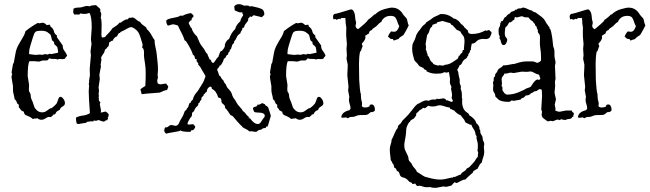

<svg xmlns="http://www.w3.org/2000/svg" viewBox="-20 -572 3151 931"><path d="M255.9 -391.6 284.2 -351.6V-349.6Q284.2 -335 292.5 -325.2Q300.8 -315.4 305.7 -301.8Q302.7 -297.9 299.8 -294.9Q296.9 -292 294.9 -287.1Q288.1 -285.2 285.2 -285.2L269.5 -286.1Q263.7 -286.1 259.8 -283.2Q254.9 -286.1 248 -286.1H236.3Q226.6 -286.1 219.7 -289.1Q215.8 -288.1 213.9 -283.2Q211.9 -278.3 200.2 -278.8Q188.5 -279.3 183.1 -277.8Q177.7 -276.4 174.8 -274.9Q171.9 -273.4 166 -273.4L146.5 -275.4H123Q114.3 -261.7 114.3 -203.1L121.1 -160.2L120.1 -139.6Q120.1 -128.9 122.1 -127Q128.9 -118.2 128.9 -107.9Q128.9 -97.7 134.3 -86.9Q139.6 -76.2 141.1 -69.8Q142.6 -63.5 146.5 -53.7Q150.4 -43.9 160.6 -35.6Q170.9 -27.3 184.1 -27.3Q197.3 -27.3 206.5 -34.7Q215.8 -42 221.2 -44.9Q226.6 -47.9 227.5 -47.4Q228.5 -46.9 231.9 -48.8Q235.4 -50.8 243.7 -58.6Q252 -66.4 253.9 -69.3Q255.9 -72.3 257.8 -77.6Q259.8 -83 263.2 -92.8Q266.6 -102.5 273.4 -102.5Q280.3 -102.5 287.6 -92.3Q294.9 -82 294.9 -71.8Q294.9 -61.5 283.7 -55.7Q272.5 -49.8 269.5 -39.1Q253.9 -32.2 251.5 -25.9Q249 -19.5 246.6 -18.1Q244.1 -16.6 243.2 -17.1Q242.2 -17.6 240.2 -17.6Q238.3 -17.6 238.3 -13.7Q232.4 -9.8 226.6 -3.9Q214.8 -7.8 203.1 0.5Q191.4 8.8 180.7 8.8Q169.9 8.8 161.1 1Q156.2 2.9 150.4 2.9Q144.5 2.9 138.7 4.9Q130.9 -2.9 121.1 -6.8Q111.3 -10.7 101.6 -15.6Q99.6 -21.5 97.2 -22Q94.7 -22.5 96.7 -29.3Q92.8 -31.2 89.4 -33.2Q85.9 -35.2 82 -37.1Q79.1 -43.9 71.3 -51.8V-64.5Q63.5 -67.4 61 -76.7Q58.6 -85.9 50.8 -90.8Q49.8 -102.5 46.4 -113.8Q43 -125 43 -136.7V-154.3L36.1 -195.3V-203.1L39.1 -211.9L36.1 -220.7L43 -261.7L46.9 -267.6Q51.8 -293 55.2 -313.5Q58.6 -334 68.8 -353Q79.1 -372.1 89.8 -389.2Q100.6 -406.2 103.5 -420.9Q132.8 -444.3 163.1 -460.9Q168 -459 170.9 -459L186.5 -461.9Q195.3 -461.9 207 -450.2L217.8 -452.1H221.7Q223.6 -449.2 224.1 -445.3Q224.6 -441.4 228.5 -440.4Q239.3 -431.6 241.7 -419.4Q244.1 -407.2 255.9 -400.4ZM228.5 -309.6 261.7 -316.4V-320.3Q261.7 -326.2 260.3 -332Q258.8 -337.9 257.8 -343.8Q252 -350.6 246.6 -354.5Q241.2 -358.4 242.2 -369.1Q233.4 -372.1 231 -381.8Q228.5 -391.6 226.6 -400.4Q224.6 -400.4 224.6 -404.3Q217.8 -409.2 214.8 -412.1Q204.1 -422.9 181.2 -422.9Q158.2 -422.9 151.9 -417.5Q145.5 -412.1 138.7 -388.2Q131.8 -364.3 126.5 -348.1Q121.1 -332 121.1 -315.4V-309.6L152.3 -305.7L174.8 -307.6L182.6 -305.7L198.2 -309.6L211.9 -307.6L219.7 -311.5Z M795.9 -150.4 790 -135.7Q778.3 -134.8 754.9 -123Q733.4 -121.1 711.4 -119.6Q689.5 -118.2 667 -115.2L661.1 -137.7Q662.1 -141.6 672.4 -147.5Q682.6 -153.3 684.6 -155.3Q686.5 -186.5 686.5 -214.4Q686.5 -242.2 683.6 -260.7Q680.7 -279.3 679.2 -289.6Q677.7 -299.8 678.2 -317.4Q678.7 -335 668.9 -342.8L671.9 -353.5Q671.9 -356.4 669.4 -363.8Q667 -371.1 662.1 -387.7Q657.2 -404.3 651.4 -414.1Q645.5 -423.8 634.3 -432.1Q623 -440.4 615.7 -440.4Q608.4 -440.4 594.2 -432.1Q580.1 -423.8 571.8 -420.4Q563.5 -417 563.5 -415.5Q563.5 -414.1 562 -412.6Q560.5 -411.1 559.1 -411.6Q557.6 -412.1 555.2 -409.7Q552.7 -407.2 550.8 -402.3Q548.8 -397.5 546.9 -395.5Q544.9 -393.6 543.5 -394Q542 -394.5 540 -392.6Q538.1 -390.6 534.7 -387.7Q531.2 -384.8 529.3 -381.8Q529.3 -375 526.4 -375Q523.4 -375 520.5 -373.5Q517.6 -372.1 515.1 -369.6Q512.7 -367.2 508.8 -365.2V-361.3Q508.8 -357.4 506.8 -348.6Q501 -344.7 498 -339.4Q495.1 -334 489.3 -332Q487.3 -319.3 481 -311Q474.6 -302.7 469.7 -292Q471.7 -289.1 471.7 -282.2L467.8 -256.8L469.7 -251L461.9 -210L463.9 -188.5L458 -148.4L460 -131.8L458 -113.3L460 -107.4L458 -99.6V-97.7Q460.9 -96.7 460 -96.2Q459 -95.7 459 -89.4Q459 -83 466.8 -75.2Q463.9 -69.3 463.9 -67.4L469.7 -37.1Q469.7 -30.3 467.8 -27.3Q469.7 -26.4 471.7 -26.4L491.2 -31.2Q499 -28.3 506.8 -18.6V-13.7Q506.8 -4.9 502 -2Q503.9 0 503.9 2Q503.9 3.9 502 5.9Q500 7.8 500 11.7L498 10.7Q493.2 10.7 489.7 14.2Q486.3 17.6 482.9 17.6Q479.5 17.6 469.2 14.2Q459 10.7 458 9.8Q450.2 13.7 443.8 13.7Q437.5 13.7 437.5 12.2Q437.5 10.7 435.5 11.7L433.6 15.6Q428.7 17.6 423.8 16.6Q418.9 15.6 415.5 16.6Q412.1 17.6 412.1 18.6Q412.1 19.5 411.1 18.6Q410.2 17.6 406.7 17.6Q403.3 17.6 399.4 21.5Q395.5 25.4 382.8 25.4L362.3 29.3Q355.5 29.3 352.5 27.3Q348.6 18.6 348.6 5.9V-2Q364.3 -9.8 382.3 -11.7Q400.4 -13.7 416 -23.4Q410.2 -102.5 410.2 -129.9L412.1 -159.2Q412.1 -161.1 411.1 -161.1Q410.2 -161.1 410.2 -163.1L412.1 -172.9V-182.6Q412.1 -183.6 416 -207L415 -238.3L420.9 -304.7L418.9 -322.3L423.8 -359.4L420.9 -381.8L424.8 -438.5Q424.8 -491.2 414.1 -508.8H411.1L398.4 -504.9H381.8L371.1 -506.8Q369.1 -506.8 368.7 -505.4Q368.2 -503.9 365.7 -502.4Q363.3 -501 358.4 -501.5Q353.5 -502 349.1 -502Q344.7 -502 341.8 -501Q335 -506.8 335 -514.6Q335 -522.5 336.9 -530.3Q345.7 -535.2 356.9 -535.2Q368.2 -535.2 376.5 -537.1Q384.8 -539.1 390.1 -541Q395.5 -543 402.8 -543Q410.2 -543 414.1 -541Q421.9 -546.9 446.3 -546.9Q450.2 -542 458.5 -535.6Q466.8 -529.3 466.8 -524.4L465.8 -516.6Q470.7 -510.7 470.7 -506.8V-501Q470.7 -490.2 467.8 -487.3Q472.7 -480.5 472.7 -447.3L471.7 -403.3Q471.7 -393.6 475.6 -389.6Q478.5 -391.6 482.4 -391.1Q486.3 -390.6 489.3 -392.6Q495.1 -400.4 507.8 -413.1Q520.5 -425.8 523.4 -433.6Q549.8 -450.2 554.2 -456.1Q558.6 -461.9 560.5 -462.9L564.5 -461.9Q566.4 -461.9 569.8 -465.3Q573.2 -468.8 576.2 -470.2Q579.1 -471.7 582.5 -473.6Q585.9 -475.6 589.4 -477.1Q592.8 -478.5 595.7 -478Q598.6 -477.5 600.6 -479.5Q602.5 -481.4 603.5 -483.4Q604.5 -485.4 606.4 -486.3L610.4 -485.4L621.1 -487.3Q629.9 -487.3 639.6 -478Q649.4 -468.8 659.2 -465.8Q664.1 -457 672.4 -451.2Q680.7 -445.3 688.5 -439.5Q690.4 -431.6 695.8 -426.8Q701.2 -421.9 706.5 -414.6Q711.9 -407.2 717.3 -397Q722.7 -386.7 729.5 -377.9Q729.5 -360.4 733.9 -342.8Q738.3 -325.2 740.2 -306.6Q742.2 -288.1 744.1 -269.5Q746.1 -251 746.1 -232.4L744.1 -207L746.1 -197.3L742.2 -181.6L744.1 -168.9Q750 -163.1 758.8 -163.1L786.1 -167Q788.1 -161.1 792 -158.2Q795.9 -155.3 795.9 -150.4Z M1263.7 -11.7Q1263.7 -26.4 1227.5 -26.4Q1218.8 -26.4 1212.9 -29.3Q1206.1 -41 1207 -46.9V-48.8Q1210.9 -53.7 1218.8 -54.7Q1226.6 -55.7 1228.5 -64.5H1231.4Q1239.3 -63.5 1251 -72.3L1264.6 -66.4L1266.6 -61.5Q1279.3 -55.7 1281.7 -47.4Q1284.2 -39.1 1287.1 -31.2L1291 -18.6Q1293 -12.7 1293 -8.8L1278.3 40Q1278.3 42 1276.4 41.5Q1274.4 41 1272.9 41.5Q1271.5 42 1270.5 42Q1269.5 43 1270 44.4Q1270.5 45.9 1268.6 47.4Q1266.6 48.8 1261.7 49.3Q1256.8 49.8 1252.9 50.8L1251 54.7Q1247.1 56.6 1243.2 57.1Q1239.3 57.6 1235.8 58.6Q1232.4 59.6 1229.5 62.5Q1226.6 65.4 1222.7 67.4Q1214.8 67.4 1206.5 65.4Q1198.2 63.5 1189.5 65.4Q1181.6 57.6 1172.4 53.7Q1163.1 49.8 1155.3 43.9L1153.3 40Q1150.4 39.1 1132.3 19Q1114.3 -1 1109.4 -7.8Q1105.5 -11.7 1097.7 -13.7Q1090.8 -23.4 1085 -32.7Q1079.1 -42 1070.3 -49.8L1071.3 -52.7Q1071.3 -60.5 1062.5 -66.9Q1053.7 -73.2 1053.7 -80.6Q1053.7 -87.9 1051.8 -92.3Q1049.8 -96.7 1044.9 -97.2Q1040 -97.7 1038.1 -99.6Q1028.3 -132.8 1007.8 -140.6Q1006.8 -142.6 1006.3 -147Q1005.9 -151.4 1001 -152.3Q984.4 -148.4 982.4 -127Q977.5 -125 975.1 -120.6Q972.7 -116.2 967.8 -114.3V-112.3Q967.8 -108.4 963.4 -105Q959 -101.6 957.5 -98.6Q956.1 -95.7 956.5 -92.3Q957 -88.9 955.6 -86.9Q954.1 -85 953.1 -85Q952.1 -85 950.7 -82.5Q949.2 -80.1 948.2 -76.2Q947.3 -72.3 942.4 -72.3Q942.4 -61.5 936.5 -57.1Q930.7 -52.7 926.3 -45.4Q921.9 -38.1 921.9 -35.6Q921.9 -33.2 911.1 -24.4V-19.5Q912.1 -16.6 909.2 -7.8Q902.3 -1 895.5 11.7Q888.7 24.4 889.2 28.3Q889.6 32.2 896.5 32.2L913.1 30.3H917Q918.9 33.2 922.9 36.6Q926.8 40 926.8 43Q926.8 45.9 921.9 53.2Q917 60.5 914.6 59.6Q912.1 58.6 910.2 58.6Q908.2 58.6 906.2 63Q904.3 67.4 901.4 67.4Q862.3 67.4 855.5 60.5Q851.6 64.5 822.3 68.8Q793 73.2 786.1 76.2Q776.4 69.3 776.4 61.5Q776.4 53.7 780.3 45.9H784.2Q792 45.9 797.9 40Q803.7 34.2 812.5 34.2L830.1 38.1H832Q843.8 36.1 848.1 24.4Q852.5 12.7 860.8 0.5Q869.1 -11.7 876 -33.2Q877.9 -35.2 880.4 -37.1Q882.8 -39.1 884.8 -41L886.7 -46.9L890.6 -49.8Q893.6 -54.7 895 -61Q896.5 -67.4 899.4 -72.3Q901.4 -73.2 902.8 -73.2Q904.3 -73.2 907.2 -81.1Q911.1 -85 915 -88.9Q918.9 -106.4 929.2 -118.7Q939.5 -130.9 944.3 -138.7Q948.2 -146.5 952.6 -152.3Q957 -158.2 960.9 -166Q967.8 -174.8 976.6 -202.1Q971.7 -212.9 964.8 -223.1Q958 -233.4 954.6 -240.7Q951.2 -248 948.2 -251Q939.5 -257.8 941.4 -261.7Q941.4 -266.6 938.5 -269Q935.5 -271.5 934.1 -273.4Q932.6 -275.4 933.6 -278.3Q935.5 -285.2 929.7 -285.2Q925.8 -285.2 924.8 -291.5Q923.8 -297.9 921.9 -301.8Q916 -305.7 915 -307.6Q910.2 -328.1 882.8 -371.1Q880.9 -373 878.9 -374Q877 -375 875 -377Q869.1 -396.5 859.9 -413.1Q850.6 -429.7 842.8 -448.2Q835.9 -450.2 830.1 -452.1Q824.2 -454.1 817.4 -454.1L796.9 -448.2H793.9Q786.1 -456.1 786.1 -472.7Q792 -479.5 810.5 -483.4L838.9 -489.3Q848.6 -491.2 853.5 -496.1H867.2Q876 -502.9 905.3 -508.8Q909.2 -504.9 913.1 -502.4Q917 -500 918.9 -494.1Q917 -488.3 912.6 -485.8Q908.2 -483.4 909.2 -474.6Q903.3 -473.6 900.9 -469.2Q898.4 -464.8 894.5 -460.9Q896.5 -455.1 899.4 -450.2L905.3 -438.5L909.2 -435.5Q912.1 -422.9 920.4 -411.6Q928.7 -400.4 934.6 -396.5Q939.5 -386.7 942.9 -377.4Q946.3 -368.2 950.7 -360.4Q955.1 -352.5 960 -346.7Q964.8 -340.8 969.2 -334.5Q973.6 -328.1 976.6 -321.3Q979.5 -314.5 986.3 -309.6Q987.3 -301.8 990.7 -296.9Q994.1 -292 995.1 -285.2Q1002.9 -283.2 1004.4 -275.9Q1005.9 -268.6 1013.7 -266.6Q1018.6 -268.6 1025.9 -280.8Q1033.2 -293 1040 -297.9Q1040 -300.8 1043.9 -311Q1047.9 -321.3 1049.8 -323.2Q1051.8 -325.2 1053.2 -324.2Q1054.7 -323.2 1062.5 -333Q1070.3 -342.8 1070.3 -350.1Q1070.3 -357.4 1072.3 -361.3Q1080.1 -378.9 1090.8 -382.8Q1101.6 -414.1 1120.1 -430.7Q1126 -453.1 1145.5 -468.8Q1146.5 -478.5 1150.4 -484.4Q1154.3 -490.2 1159.2 -498Q1158.2 -502.9 1156.2 -505.4Q1154.3 -507.8 1155.3 -512.7Q1152.3 -511.7 1146.5 -511.7Q1140.6 -511.7 1133.3 -515.1Q1126 -518.6 1118.2 -521.5L1116.2 -537.1V-542Q1125 -551.8 1137.7 -551.8Q1150.4 -551.8 1159.2 -545.9Q1166 -543.9 1172.9 -544.9Q1179.7 -545.9 1186.5 -543.9L1191.4 -540L1198.2 -542Q1203.1 -542 1207 -540.5Q1210.9 -539.1 1221.7 -537.1Q1232.4 -535.2 1247.1 -529.3Q1261.7 -523.4 1261.7 -502.9Q1261.7 -498 1257.3 -496.1Q1252.9 -494.1 1251 -488.3L1210.9 -498Q1206.1 -497.1 1204.1 -493.7Q1202.1 -490.2 1199.7 -490.2Q1197.3 -490.2 1193.4 -492.2Q1189.5 -490.2 1188.5 -486.8Q1187.5 -483.4 1182.6 -482.4Q1183.6 -481.4 1183.6 -476.1Q1183.6 -470.7 1174.3 -460.4Q1165 -450.2 1164.1 -440.4Q1161.1 -436.5 1159.7 -437.5Q1158.2 -438.5 1155.3 -435.5V-434.6Q1155.3 -426.8 1150.9 -422.4Q1146.5 -418 1145.5 -410.2Q1131.8 -402.3 1127 -389.6Q1122.1 -377 1115.2 -371.1Q1114.3 -369.1 1114.7 -368.2Q1115.2 -367.2 1115.2 -365.2Q1115.2 -363.3 1111.8 -360.8Q1108.4 -358.4 1106.4 -354.5Q1104.5 -350.6 1103 -344.2Q1101.6 -337.9 1099.6 -333Q1095.7 -331.1 1093.8 -331.1L1094.7 -328.1Q1094.7 -322.3 1090.3 -319.3Q1085.9 -316.4 1085.9 -307.6Q1078.1 -304.7 1075.7 -297.4Q1073.2 -290 1065.4 -287.1Q1065.4 -282.2 1060.1 -271.5Q1054.7 -260.7 1051.3 -256.8Q1047.9 -252.9 1044.9 -253.9Q1043.9 -247.1 1038.6 -242.7Q1033.2 -238.3 1033.2 -234.9Q1033.2 -231.4 1034.2 -230Q1035.2 -228.5 1036.1 -226.6L1043 -206.1Q1043.9 -204.1 1045.4 -204.1Q1046.9 -204.1 1048.3 -202.1Q1049.8 -200.2 1050.8 -197.8Q1051.8 -195.3 1053.7 -192.4Q1055.7 -189.5 1058.6 -186.5Q1061.5 -183.6 1063.5 -181.2Q1065.4 -178.7 1065.4 -175.8Q1065.4 -172.9 1074.2 -164.1Q1077.1 -159.2 1078.6 -154.3Q1080.1 -149.4 1084 -145Q1087.9 -140.6 1091.8 -136.7Q1095.7 -132.8 1099.1 -127.4Q1102.5 -122.1 1104.5 -115.2Q1106.4 -108.4 1109.9 -101.6Q1113.3 -94.7 1116.7 -91.3Q1120.1 -87.9 1126 -76.2Q1131.8 -64.5 1143.6 -52.7Q1155.3 -41 1157.2 -33.2Q1165 -30.3 1171.4 -20.5Q1177.7 -10.7 1184.6 -7.8Q1185.5 -5.9 1185.1 -4.9Q1184.6 -3.9 1186.5 -2L1189.5 -1V2.9H1193.4Q1211.9 29.3 1230.5 29.3Q1239.3 29.3 1245.6 19Q1252 8.8 1255.9 3.4Q1259.8 -2 1261.7 -3.4Q1263.7 -4.9 1263.7 -11.7Z M1508.8 -391.6 1537.1 -351.6V-349.6Q1537.1 -335 1545.4 -325.2Q1553.7 -315.4 1558.6 -301.8Q1555.7 -297.9 1552.7 -294.9Q1549.8 -292 1547.9 -287.1Q1541 -285.2 1538.1 -285.2L1522.5 -286.1Q1516.6 -286.1 1512.7 -283.2Q1507.8 -286.1 1501 -286.1H1489.3Q1479.5 -286.1 1472.7 -289.1Q1468.8 -288.1 1466.8 -283.2Q1464.8 -278.3 1453.1 -278.8Q1441.4 -279.3 1436 -277.8Q1430.7 -276.4 1427.7 -274.9Q1424.8 -273.4 1418.9 -273.4L1399.4 -275.4H1376Q1367.2 -261.7 1367.2 -203.1L1374 -160.2L1373 -139.6Q1373 -128.9 1375 -127Q1381.8 -118.2 1381.8 -107.9Q1381.8 -97.7 1387.2 -86.9Q1392.6 -76.2 1394 -69.8Q1395.5 -63.5 1399.4 -53.7Q1403.3 -43.9 1413.6 -35.6Q1423.8 -27.3 1437 -27.3Q1450.2 -27.3 1459.5 -34.7Q1468.8 -42 1474.1 -44.9Q1479.5 -47.9 1480.5 -47.4Q1481.4 -46.9 1484.9 -48.8Q1488.3 -50.8 1496.6 -58.6Q1504.9 -66.4 1506.8 -69.3Q1508.8 -72.3 1510.7 -77.6Q1512.7 -83 1516.1 -92.8Q1519.5 -102.5 1526.4 -102.5Q1533.2 -102.5 1540.5 -92.3Q1547.9 -82 1547.9 -71.8Q1547.9 -61.5 1536.6 -55.7Q1525.4 -49.8 1522.5 -39.1Q1506.8 -32.2 1504.4 -25.9Q1502 -19.5 1499.5 -18.1Q1497.1 -16.6 1496.1 -17.1Q1495.1 -17.6 1493.2 -17.6Q1491.2 -17.6 1491.2 -13.7Q1485.4 -9.8 1479.5 -3.9Q1467.8 -7.8 1456.1 0.5Q1444.3 8.8 1433.6 8.8Q1422.9 8.8 1414.1 1Q1409.2 2.9 1403.3 2.9Q1397.5 2.9 1391.6 4.9Q1383.8 -2.9 1374 -6.8Q1364.3 -10.7 1354.5 -15.6Q1352.5 -21.5 1350.1 -22Q1347.7 -22.5 1349.6 -29.3Q1345.7 -31.2 1342.3 -33.2Q1338.9 -35.2 1335 -37.1Q1332 -43.9 1324.2 -51.8V-64.5Q1316.4 -67.4 1314 -76.7Q1311.5 -85.9 1303.7 -90.8Q1302.7 -102.5 1299.3 -113.8Q1295.9 -125 1295.9 -136.7V-154.3L1289.1 -195.3V-203.1L1292 -211.9L1289.1 -220.7L1295.9 -261.7L1299.8 -267.6Q1304.7 -293 1308.1 -313.5Q1311.5 -334 1321.8 -353Q1332 -372.1 1342.8 -389.2Q1353.5 -406.2 1356.4 -420.9Q1385.7 -444.3 1416 -460.9Q1420.9 -459 1423.8 -459L1439.5 -461.9Q1448.2 -461.9 1460 -450.2L1470.7 -452.1H1474.6Q1476.6 -449.2 1477.1 -445.3Q1477.5 -441.4 1481.4 -440.4Q1492.2 -431.6 1494.6 -419.4Q1497.1 -407.2 1508.8 -400.4ZM1481.4 -309.6 1514.6 -316.4V-320.3Q1514.6 -326.2 1513.2 -332Q1511.7 -337.9 1510.7 -343.8Q1504.9 -350.6 1499.5 -354.5Q1494.1 -358.4 1495.1 -369.1Q1486.3 -372.1 1483.9 -381.8Q1481.4 -391.6 1479.5 -400.4Q1477.5 -400.4 1477.5 -404.3Q1470.7 -409.2 1467.8 -412.1Q1457 -422.9 1434.1 -422.9Q1411.1 -422.9 1404.8 -417.5Q1398.4 -412.1 1391.6 -388.2Q1384.8 -364.3 1379.4 -348.1Q1374 -332 1374 -315.4V-309.6L1405.3 -305.7L1427.7 -307.6L1435.5 -305.7L1451.2 -309.6L1464.8 -307.6L1472.7 -311.5Z M1707 -461.9 1704.1 -447.3Q1704.1 -436.5 1715.8 -430.7Q1718.8 -431.6 1725.6 -438Q1732.4 -444.3 1747.1 -456.5Q1761.7 -468.8 1763.7 -475.6Q1771.5 -480.5 1782.2 -489.7Q1793 -499 1794.9 -502H1798.8Q1817.4 -520.5 1844.2 -527.8Q1871.1 -535.2 1879.9 -535.2Q1908.2 -535.2 1926.8 -513.7Q1930.7 -507.8 1935.1 -501.5Q1939.5 -495.1 1947.3 -487.3Q1953.1 -483.4 1955.6 -469.2Q1958 -455.1 1961.9 -449.2Q1960 -445.3 1956.5 -438Q1953.1 -430.7 1948.7 -423.3Q1944.3 -416 1940.9 -409.7Q1937.5 -403.3 1935.1 -401.4Q1932.6 -399.4 1923.8 -394Q1915 -388.7 1912.1 -382.8Q1911.1 -381.8 1902.8 -379.9Q1894.5 -377.9 1892.6 -376H1890.6Q1887.7 -375 1887.2 -377.9Q1886.7 -380.9 1884.8 -382.8H1880.9Q1873 -382.8 1870.1 -386.7L1861.3 -394.5Q1867.2 -410.2 1877 -419.9Q1884.8 -418 1891.6 -418Q1907.2 -418 1916 -445.3Q1910.2 -455.1 1907.7 -463.9Q1905.3 -472.7 1899.4 -483.9Q1893.6 -495.1 1874.5 -495.1Q1855.5 -495.1 1843.8 -485.8Q1832 -476.6 1829.1 -465.8Q1820.3 -461.9 1813.5 -453.6Q1806.6 -445.3 1795.9 -438.5Q1785.2 -431.6 1785.2 -430.2Q1785.2 -428.7 1784.7 -427.7Q1784.2 -426.8 1781.7 -425.8Q1779.3 -424.8 1773.4 -421.9Q1771.5 -418.9 1770.5 -415.5Q1769.5 -412.1 1767.6 -408.2Q1762.7 -407.2 1759.3 -403.8Q1755.9 -400.4 1751 -399.4L1752 -390.6Q1752 -377.9 1734.4 -360.4L1738.3 -347.7V-346.7Q1734.4 -340.8 1732.9 -333Q1731.4 -325.2 1725.6 -320.3Q1720.7 -295.9 1720.7 -263.7L1721.7 -186.5Q1721.7 -181.6 1722.7 -171.4Q1723.6 -161.1 1725.1 -141.6Q1726.6 -122.1 1730.5 -115.2L1729.5 -111.3Q1730.5 -109.4 1730.5 -100.1Q1730.5 -90.8 1733.9 -80.6Q1737.3 -70.3 1734.4 -58.6Q1737.3 -50.8 1750 -50.8Q1762.7 -50.8 1767.6 -54.7H1768.6Q1772.5 -54.7 1772 -57.6Q1771.5 -60.5 1773.4 -63.5Q1777.3 -65.4 1783.7 -65.4Q1790 -65.4 1793.9 -57.6Q1797.9 -49.8 1797.9 -43.5Q1797.9 -37.1 1796.9 -34.2Q1788.1 -27.3 1777.3 -28.3Q1774.4 -26.4 1771 -22.9Q1767.6 -19.5 1761.7 -16.6Q1755.9 -13.7 1738.3 -14.2Q1720.7 -14.6 1713.4 -12.2Q1706.1 -9.8 1704.6 -8.8Q1703.1 -7.8 1697.8 -6.3Q1692.4 -4.9 1683.6 -4.9Q1674.8 -4.9 1668 1H1666Q1663.1 1 1662.1 -0.5Q1661.1 -2 1659.2 -2.9Q1649.4 -1 1643.6 -1Q1637.7 -1 1634.8 -2.9Q1636.7 -29.3 1675.8 -38.1Q1675.8 -43 1679.7 -43.9V-45.9Q1679.7 -56.6 1675.8 -67.4Q1671.9 -78.1 1671.9 -89.8L1673.8 -102.5L1668 -133.8L1669.9 -151.4L1664.1 -208L1666 -248Q1666 -253.9 1666 -259.8L1660.2 -287.1L1662.1 -303.7L1660.2 -335L1662.1 -358.4L1659.2 -392.6Q1658.2 -404.3 1658.7 -416Q1659.2 -427.7 1659.2 -439.5L1656.2 -458Q1656.2 -469.7 1654.3 -485.4Q1648.4 -483.4 1641.1 -484.9Q1633.8 -486.3 1629.9 -478.5Q1626 -481.4 1625 -481.4L1610.4 -475.6Q1609.4 -480.5 1605 -479.5Q1600.6 -478.5 1597.7 -478.5H1596.7Q1594.7 -487.3 1594.7 -490.2Q1594.7 -505.9 1610.4 -505.9L1622.1 -508.8Q1653.3 -517.6 1667.5 -522.5Q1681.6 -527.3 1685.5 -526.4Q1689.5 -525.4 1693.4 -519.5Q1697.3 -513.7 1699.2 -506.8Q1701.2 -500 1701.7 -492.7Q1702.1 -485.4 1703.1 -478.5Z M2338.9 -422.9 2352.5 -426.8Q2354.5 -421.9 2359.4 -419.4Q2364.3 -417 2363.3 -411.6Q2362.3 -406.2 2359.9 -401.4Q2357.4 -396.5 2354.5 -389.6Q2343.8 -380.9 2331.5 -382.8Q2319.3 -384.8 2307.6 -381.3Q2295.9 -377.9 2288.1 -369.1Q2280.3 -360.4 2267.6 -360.4Q2266.6 -351.6 2264.6 -345.2Q2262.7 -338.9 2263.7 -331.1Q2258.8 -328.1 2258.8 -324.2Q2258.8 -318.4 2254.4 -314Q2250 -309.6 2250.5 -305.7Q2251 -301.8 2249 -299.8L2245.1 -297.9V-293.9Q2242.2 -289.1 2237.3 -286.6Q2232.4 -284.2 2227.5 -278.8Q2222.7 -273.4 2219.7 -265.6Q2216.8 -257.8 2209 -255.9Q2202.1 -239.3 2197.3 -235.4Q2199.2 -226.6 2201.2 -224.1Q2203.1 -221.7 2203.1 -211.9L2209 -186.5V-173.8Q2209 -167 2210.9 -163.6Q2212.9 -160.2 2214.8 -154.3L2213.9 -141.6L2217.8 -128.9Q2219.7 -121.1 2219.7 -111.3V-94.7Q2221.7 -94.7 2221.7 -92.8L2220.7 -81.1Q2220.7 -40 2246.1 -25.4Q2252.9 -21.5 2256.8 -11.7Q2265.6 -7.8 2276.4 2.9Q2287.1 13.7 2289.1 24.4Q2307.6 40 2304.7 54.7Q2309.6 57.6 2308.6 63.5Q2308.6 74.2 2314.5 82Q2320.3 89.8 2320.3 96.7Q2320.3 103.5 2322.3 108.9Q2324.2 114.3 2326.2 117.7Q2328.1 121.1 2328.1 126V127L2326.2 140.6L2328.1 164.1Q2328.1 177.7 2323.2 190.4Q2318.4 203.1 2316.4 215.8Q2307.6 221.7 2303.7 230.5L2294.9 247.1Q2290 248 2285.6 251.5Q2281.2 254.9 2276.4 256.8Q2274.4 258.8 2273.9 262.2Q2273.4 265.6 2262.7 273.9Q2252 282.2 2236.3 298.8H2234.4Q2225.6 298.8 2211.9 306.6L2197.3 314.5Q2196.3 315.4 2193.8 315.4Q2191.4 315.4 2185.5 311.5Q2179.7 314.5 2176.3 319.3Q2172.9 324.2 2168 328.1L2143.6 334L2129.9 332L2093.8 338.9Q2071.3 338.9 2067.4 335L2049.8 335.9Q2037.1 335.9 2027.3 331.5Q2017.6 327.1 2002.9 330.1Q1997.1 326.2 1994.1 318.4H1991.2L1982.4 320.3H1979.5Q1978.5 314.5 1974.1 313Q1969.7 311.5 1964.8 309.6Q1951.2 292 1936.5 289.1Q1921.9 286.1 1918.9 275.4Q1914.1 258.8 1909.2 258.8Q1904.3 258.8 1902.3 251Q1900.4 243.2 1891.6 241.2V240.2Q1891.6 236.3 1890.1 234.4Q1888.7 232.4 1889.6 227.5Q1883.8 222.7 1881.8 216.3Q1879.9 210 1875 205.1Q1874 192.4 1872.1 179.7Q1870.1 167 1870.1 153.3Q1870.1 139.6 1874.5 127.9Q1878.9 116.2 1878.9 105.5Q1884.8 95.7 1893.1 75.2Q1901.4 54.7 1907.2 50.8Q1909.2 47.9 1909.2 44.4Q1909.2 41 1911.1 37.6Q1913.1 34.2 1916.5 31.7Q1919.9 29.3 1922.9 26.4L1931.6 12.7L1952.1 -7.8Q1961.9 -17.6 1970.7 -29.3L1986.3 -48.8Q1992.2 -57.6 2002.9 -66.4Q2005.9 -67.4 2010.7 -70.3Q2030.3 -82 2042 -85H2049.8Q2054.7 -85 2056.6 -83Q2071.3 -89.8 2079.6 -89.8Q2087.9 -89.8 2089.8 -88.9Q2090.8 -90.8 2094.7 -90.3Q2098.6 -89.8 2096.7 -94.7Q2100.6 -91.8 2106.4 -91.8L2127.9 -94.7H2133.8Q2136.7 -92.8 2139.6 -91.3Q2142.6 -89.8 2143.6 -85Q2144.5 -85.9 2148.4 -85.9L2168 -78.1Q2175.8 -78.1 2175.8 -84L2169.9 -96.7L2171.9 -109.4Q2171.9 -117.2 2169.9 -127L2167 -140.6L2168.9 -149.4Q2168.9 -153.3 2166.5 -156.7Q2164.1 -160.2 2162.6 -165.5Q2161.1 -170.9 2161.6 -177.2Q2162.1 -183.6 2162.1 -191.4L2157.2 -220.7L2155.3 -222.7L2146.5 -219.7L2136.7 -221.7Q2131.8 -221.7 2126 -218.3Q2120.1 -214.8 2094.7 -214.8Q2069.3 -214.8 2047.9 -226.6V-231.4Q2043.9 -233.4 2038.6 -235.4Q2033.2 -237.3 2034.2 -243.2Q2032.2 -242.2 2029.8 -243.7Q2027.3 -245.1 2022.5 -247.1Q2017.6 -249 2015.1 -250.5Q2012.7 -252 2011.2 -253.9Q2009.8 -255.9 2008.3 -258.3Q2006.8 -260.7 2003.4 -264.6Q2000 -268.6 1996.1 -272Q1992.2 -275.4 1990.2 -278.8Q1988.3 -282.2 1986.8 -288.6Q1985.4 -294.9 1981.9 -307.6Q1978.5 -320.3 1978.5 -337.9Q1978.5 -355.5 1983.4 -364.3Q1988.3 -373 1991.2 -379.9Q1994.1 -386.7 1996.1 -393.6Q1998 -407.2 2016.6 -428.7L2026.4 -442.4Q2031.2 -448.2 2038.1 -453.1Q2044.9 -458 2047.9 -464.8Q2051.8 -465.8 2054.2 -468.3Q2056.6 -470.7 2061.5 -473.1Q2066.4 -475.6 2070.8 -479.5Q2075.2 -483.4 2081.5 -487.3Q2087.9 -491.2 2097.7 -495.1Q2107.4 -499 2115.2 -503.9H2125Q2149.4 -503.9 2171.9 -488.3Q2173.8 -487.3 2174.8 -486.3Q2177.7 -481.4 2184.6 -481.4Q2188.5 -481.4 2197.3 -474.6Q2205.1 -470.7 2209.5 -463.9Q2213.9 -457 2219.7 -452.1H2223.6V-448.2Q2225.6 -446.3 2228.5 -445.3Q2231.4 -444.3 2229.5 -440.4Q2235.4 -438.5 2238.3 -433.6Q2241.2 -428.7 2247.1 -426.8Q2249 -421.9 2250 -417Q2251 -412.1 2254.9 -410.2H2255.9Q2256.8 -410.2 2258.8 -408.2L2268.6 -407.2Q2303.7 -407.2 2334 -424.8Q2335.9 -422.9 2338.9 -422.9ZM2296.9 183.6 2298.8 168 2294.9 157.2Q2296.9 154.3 2296.9 144.5V129.9Q2296.9 119.1 2293 108.9Q2289.1 98.6 2291 87.9Q2286.1 83 2286.1 79.6Q2286.1 76.2 2283.7 67.9Q2281.2 59.6 2274.9 51.3Q2268.6 43 2265.6 32.2L2262.7 33.2Q2258.8 33.2 2251 28.3Q2238.3 23.4 2236.3 20.5Q2234.4 17.6 2233.4 14.2Q2232.4 10.7 2228.5 5.4Q2224.6 0 2221.2 -3.4Q2217.8 -6.8 2215.8 -11.7Q2193.4 -21.5 2181.6 -37.1Q2176.8 -37.1 2174.8 -39.1Q2172.9 -41 2168 -43H2167Q2162.1 -43 2162.1 -47.4Q2162.1 -51.8 2157.2 -50.8Q2145.5 -52.7 2133.3 -57.1Q2121.1 -61.5 2112.8 -61.5Q2104.5 -61.5 2097.7 -58.6Q2090.8 -55.7 2077.1 -55.7Q2063.5 -55.7 2056.6 -59.6Q2049.8 -52.7 2040 -46.9Q2036.1 -48.8 2033.2 -48.8H2030.3Q2028.3 -43.9 2021 -41Q2013.7 -38.1 2009.3 -31.7Q2004.9 -25.4 2000 -24.4Q1998 -19.5 1998 -15.6Q1998 -11.7 1996.1 -7.8Q1992.2 -7.8 1992.2 -5.4Q1992.2 -2.9 1988.8 0.5Q1985.4 3.9 1979.5 6.8Q1973.6 9.8 1968.8 14.6V18.6L1964.8 19.5Q1950.2 41 1949.7 57.1Q1949.2 73.2 1946.8 89.4Q1944.3 105.5 1942.4 113.8Q1940.4 122.1 1940.4 135.3Q1940.4 148.4 1947.3 162.1Q1960.9 187.5 1960.9 196.3Q1960.9 205.1 1966.3 210.4Q1971.7 215.8 1974.6 219.7L1982.4 234.4Q1987.3 241.2 1993.2 247.1Q1999 252.9 2001 260.7Q2009.8 265.6 2021 273.4Q2032.2 281.2 2041 285.2Q2050.8 288.1 2072.8 293.5Q2094.7 298.8 2114.3 298.8Q2133.8 298.8 2169.9 289.1H2175.8L2179.7 285.2L2185.5 286.1Q2211.9 273.4 2214.8 274.4Q2214.8 268.6 2227.5 260.7Q2240.2 252.9 2243.2 245.1Q2246.1 243.2 2250 241.7Q2253.9 240.2 2256.8 237.3L2278.3 213.9Q2283.2 208 2287.1 200.7Q2291 193.4 2296.9 188.5ZM2229.5 -335 2232.4 -369.1Q2232.4 -389.6 2227.1 -397Q2221.7 -404.3 2218.8 -407.7Q2215.8 -411.1 2212.9 -418.9Q2208 -420.9 2204.1 -423.3Q2200.2 -425.8 2195.3 -426.8L2175.8 -448.2Q2171.9 -451.2 2169.9 -451.2Q2168 -451.2 2163.1 -460Q2152.3 -461.9 2142.6 -465.3Q2132.8 -468.8 2122.1 -470.7Q2119.1 -467.8 2113.8 -467.3Q2108.4 -466.8 2102.5 -464.8H2101.6Q2098.6 -465.8 2099.6 -461.9Q2100.6 -458 2094.7 -458L2078.1 -452.1Q2076.2 -450.2 2076.2 -447.8Q2076.2 -445.3 2074.7 -442.9Q2073.2 -440.4 2070.3 -439.5Q2068.4 -439.5 2063.5 -427.7Q2060.5 -414.1 2056.6 -409.7Q2052.7 -405.3 2050.8 -400.4L2043.9 -359.4Q2043.9 -353.5 2045.9 -345.7L2044.9 -333Q2044.9 -326.2 2046.9 -327.1Q2048.8 -328.1 2048.8 -322.3Q2048.8 -316.4 2051.8 -312.5Q2054.7 -308.6 2052.7 -303.7Q2060.5 -296.9 2064 -285.6Q2067.4 -274.4 2078.1 -267.6Q2080.1 -265.6 2080.1 -264.2Q2080.1 -262.7 2082 -261.2Q2084 -259.8 2093.3 -256.8Q2102.5 -253.9 2105 -253.9Q2107.4 -253.9 2107.4 -254.9Q2107.4 -255.9 2109.4 -255.9L2127 -253.9Q2129.9 -253.9 2132.3 -255.4Q2134.8 -256.8 2137.7 -257.8L2151.4 -259.8Q2165 -263.7 2175.8 -271.5Q2186.5 -279.3 2199.2 -287.1Q2203.1 -293.9 2205.1 -301.8H2206.1Q2210 -301.8 2210 -304.7Q2210.9 -308.6 2217.3 -313.5Q2223.6 -318.4 2222.7 -323.2Q2221.7 -328.1 2227.1 -329.6Q2232.4 -331.1 2229.5 -335Z M2436.5 -255.9 2467.8 -261.7Q2475.6 -261.7 2478 -263.2Q2480.5 -264.6 2499 -269.5Q2517.6 -274.4 2534.2 -274.4H2557.6Q2569.3 -274.4 2575.2 -271Q2581.1 -267.6 2585.9 -267.6Q2590.8 -267.6 2602.5 -276.4Q2603.5 -280.3 2603.5 -284.2V-293Q2603.5 -317.4 2600.1 -336.4Q2596.7 -355.5 2598.1 -377.9Q2599.6 -400.4 2595.2 -405.8Q2590.8 -411.1 2588.9 -414.6Q2586.9 -418 2587.9 -421.9Q2588.9 -425.8 2585.4 -431.2Q2582 -436.5 2582.5 -439Q2583 -441.4 2581.5 -443.4Q2580.1 -445.3 2578.6 -445.8Q2577.1 -446.3 2575.7 -448.2Q2574.2 -450.2 2574.7 -451.2Q2575.2 -452.1 2573.7 -455.1Q2572.3 -458 2568.8 -460.4Q2565.4 -462.9 2564.5 -467.8Q2551.8 -473.6 2543 -487.3Q2538.1 -488.3 2532.7 -487.8Q2527.3 -487.3 2522.9 -488.8Q2518.6 -490.2 2515.6 -491.7Q2512.7 -493.2 2508.8 -493.2L2486.3 -487.3Q2485.4 -487.3 2479.5 -489.3Q2474.6 -488.3 2474.6 -482.9Q2474.6 -477.5 2472.7 -474.6Q2463.9 -474.6 2463.9 -467.8Q2459 -467.8 2457 -464.8Q2455.1 -461.9 2449.2 -463.9Q2445.3 -457 2441.4 -450.2Q2437.5 -443.4 2430.7 -439.5Q2427.7 -423.8 2427.7 -410.2Q2427.7 -396.5 2433.6 -390.6Q2439.5 -384.8 2439.5 -378.4Q2439.5 -372.1 2434.6 -362.8Q2429.7 -353.5 2422.9 -353.5Q2416 -353.5 2413.6 -357.4Q2411.1 -361.3 2409.7 -366.2Q2408.2 -371.1 2407.2 -376.5Q2406.2 -381.8 2400.4 -387.7Q2403.3 -387.7 2403.3 -392.6Q2403.3 -397.5 2400.4 -401.4Q2397.5 -405.3 2397.5 -422.9Q2397.5 -440.4 2405.3 -445.3Q2404.3 -445.3 2404.3 -447.3L2406.2 -456.1Q2405.3 -456.1 2405.3 -458L2409.2 -463.9L2408.2 -465.8Q2409.2 -469.7 2412.6 -469.2Q2416 -468.8 2418 -471.2Q2419.9 -473.6 2426.8 -487.3Q2433.6 -489.3 2436 -493.7Q2438.5 -498 2443.4 -502Q2451.2 -504.9 2454.1 -509.3Q2457 -513.7 2461.4 -515.6Q2465.8 -517.6 2471.2 -518.6Q2476.6 -519.5 2478.5 -525.4L2481.4 -524.4Q2486.3 -524.4 2488.3 -527.8Q2490.2 -531.2 2499.5 -531.2Q2508.8 -531.2 2509.8 -533.2Q2510.7 -535.2 2517.6 -535.2Q2524.4 -535.2 2538.6 -528.3Q2552.7 -521.5 2555.7 -521.5H2558.6Q2565.4 -513.7 2577.1 -511.7Q2590.8 -501 2604 -491.7Q2617.2 -482.4 2625 -467.8Q2627 -465.8 2626.5 -464.8Q2626 -463.9 2628.9 -460.4Q2631.8 -457 2634.8 -452.1Q2637.7 -447.3 2640.6 -443.8Q2643.6 -440.4 2644 -440.9Q2644.5 -441.4 2644.5 -433.6L2645.5 -432.6L2648.4 -430.7Q2654.3 -416 2658.2 -385.7Q2662.1 -355.5 2662.1 -351.1Q2662.1 -346.7 2663.6 -344.2Q2665 -341.8 2667 -334.5Q2668.9 -327.1 2668.5 -314Q2668 -300.8 2669.4 -292.5Q2670.9 -284.2 2672.4 -278.8Q2673.8 -273.4 2673.8 -267.6L2670.9 -252.9L2673.8 -189.5L2670.9 -175.8L2671.9 -154.3L2668.9 -122.1L2675.8 -90.8L2669.9 -64.5L2673.8 -43.9Q2673.8 -40 2670.9 -38.1Q2680.7 -30.3 2694.3 -30.3L2724.6 -36.1H2752Q2753.9 -34.2 2753.9 -32.2Q2753.9 -30.3 2756.3 -28.3Q2758.8 -26.4 2760.7 -25.4Q2762.7 -24.4 2762.7 -20.5Q2762.7 -16.6 2760.7 -14.2Q2758.8 -11.7 2760.7 -6.8Q2754.9 -5.9 2753.4 -2.4Q2752 1 2748.5 2.9Q2745.1 4.9 2738.3 4.9Q2731.4 4.9 2721.7 9.8Q2717.8 8.8 2711.9 8.8L2700.2 5.9Q2698.2 5.9 2697.8 8.3Q2697.3 10.7 2694.3 10.7L2686.5 7.8Q2678.7 7.8 2671.4 11.7Q2664.1 15.6 2660.2 15.6Q2656.2 15.6 2650.4 13.7L2637.7 16.6Q2634.8 16.6 2629.9 12.7Q2625 8.8 2615.7 2Q2606.4 -4.9 2606.4 -16.6L2608.4 -30.3L2604.5 -41L2608.4 -105.5L2607.4 -132.8Q2607.4 -139.6 2596.7 -139.6Q2593.8 -139.6 2590.3 -136.7Q2586.9 -133.8 2583.5 -131.8Q2580.1 -129.9 2576.7 -129.9Q2573.2 -129.9 2569.3 -127.9Q2565.4 -126 2563 -123.5Q2560.5 -121.1 2554.7 -120.1Q2546.9 -109.4 2534.2 -109.4H2531.2Q2528.3 -108.4 2526.4 -105.5Q2524.4 -102.5 2521 -100.1Q2517.6 -97.7 2512.2 -96.2Q2506.8 -94.7 2503.9 -88.9L2470.7 -83Q2465.8 -83 2461.9 -85.9Q2454.1 -78.1 2446.3 -78.1Q2407.2 -78.1 2394.5 -91.8Q2389.6 -97.7 2382.8 -102.5L2379.9 -116.2Q2377.9 -121.1 2375.5 -124Q2373 -127 2371.6 -132.8Q2370.1 -138.7 2371.1 -146Q2372.1 -153.3 2372.1 -160.2L2370.1 -170.9L2374 -181.6V-191.4Q2374 -195.3 2376 -197.3Q2377.9 -199.2 2379.9 -202.1Q2381.8 -205.1 2380.9 -208.5Q2379.9 -211.9 2385.7 -217.8Q2391.6 -223.6 2391.6 -226.1Q2391.6 -228.5 2395 -233.9Q2398.4 -239.3 2406.7 -243.2Q2415 -247.1 2419.9 -254.9Q2428.7 -255.9 2436.5 -255.9ZM2585.9 -186.5 2593.8 -184.6Q2595.7 -184.6 2597.2 -187Q2598.6 -189.5 2600.6 -189.5L2593.8 -210Q2582 -211.9 2570.8 -218.8Q2559.6 -225.6 2552.7 -225.6L2535.2 -223.6L2509.8 -224.6L2470.7 -217.8L2458 -219.7Q2450.2 -219.7 2442.4 -216.8Q2434.6 -213.9 2426.8 -215.8Q2424.8 -210 2418 -202.1Q2411.1 -194.3 2412.6 -183.6Q2414.1 -172.9 2414.1 -166L2412.1 -157.2Q2412.1 -155.3 2413.6 -153.3Q2415 -151.4 2416 -148.9Q2417 -146.5 2416.5 -143.6Q2416 -140.6 2416 -136.7Q2416 -132.8 2420.4 -127.9Q2424.8 -123 2426.8 -118.2L2427.7 -119.1Q2429.7 -119.1 2431.2 -116.2Q2432.6 -113.3 2440.4 -113.3Q2473.6 -113.3 2508.8 -130.9L2521.5 -136.7Q2531.2 -143.6 2542.5 -146.5Q2553.7 -149.4 2557.6 -157.2Q2573.2 -183.6 2585 -186.5Z M2854.5 -461.9 2851.6 -447.3Q2851.6 -436.5 2863.3 -430.7Q2866.2 -431.6 2873 -438Q2879.9 -444.3 2894.5 -456.5Q2909.2 -468.8 2911.1 -475.6Q2918.9 -480.5 2929.7 -489.7Q2940.4 -499 2942.4 -502H2946.3Q2964.8 -520.5 2991.7 -527.8Q3018.6 -535.2 3027.3 -535.2Q3055.7 -535.2 3074.2 -513.7Q3078.1 -507.8 3082.5 -501.5Q3086.9 -495.1 3094.7 -487.3Q3100.6 -483.4 3103 -469.2Q3105.5 -455.1 3109.4 -449.2Q3107.4 -445.3 3104 -438Q3100.6 -430.7 3096.2 -423.3Q3091.8 -416 3088.4 -409.7Q3085 -403.3 3082.5 -401.4Q3080.1 -399.4 3071.3 -394Q3062.5 -388.7 3059.6 -382.8Q3058.6 -381.8 3050.3 -379.9Q3042 -377.9 3040 -376H3038.1Q3035.2 -375 3034.7 -377.9Q3034.2 -380.9 3032.2 -382.8H3028.3Q3020.5 -382.8 3017.6 -386.7L3008.8 -394.5Q3014.6 -410.2 3024.4 -419.9Q3032.2 -418 3039.1 -418Q3054.7 -418 3063.5 -445.3Q3057.6 -455.1 3055.2 -463.9Q3052.7 -472.7 3046.9 -483.9Q3041 -495.1 3022 -495.1Q3002.9 -495.1 2991.2 -485.8Q2979.5 -476.6 2976.6 -465.8Q2967.8 -461.9 2960.9 -453.6Q2954.1 -445.3 2943.4 -438.5Q2932.6 -431.6 2932.6 -430.2Q2932.6 -428.7 2932.1 -427.7Q2931.6 -426.8 2929.2 -425.8Q2926.8 -424.8 2920.9 -421.9Q2918.9 -418.9 2918 -415.5Q2917 -412.1 2915 -408.2Q2910.2 -407.2 2906.7 -403.8Q2903.3 -400.4 2898.4 -399.4L2899.4 -390.6Q2899.4 -377.9 2881.8 -360.4L2885.7 -347.7V-346.7Q2881.8 -340.8 2880.4 -333Q2878.9 -325.2 2873 -320.3Q2868.2 -295.9 2868.2 -263.7L2869.1 -186.5Q2869.1 -181.6 2870.1 -171.4Q2871.1 -161.1 2872.6 -141.6Q2874 -122.1 2877.9 -115.2L2877 -111.3Q2877.9 -109.4 2877.9 -100.1Q2877.9 -90.8 2881.3 -80.6Q2884.8 -70.3 2881.8 -58.6Q2884.8 -50.8 2897.5 -50.8Q2910.2 -50.8 2915 -54.7H2916Q2919.9 -54.7 2919.4 -57.6Q2918.9 -60.5 2920.9 -63.5Q2924.8 -65.4 2931.2 -65.4Q2937.5 -65.4 2941.4 -57.6Q2945.3 -49.8 2945.3 -43.5Q2945.3 -37.1 2944.3 -34.2Q2935.5 -27.3 2924.8 -28.3Q2921.9 -26.4 2918.5 -22.9Q2915 -19.5 2909.2 -16.6Q2903.3 -13.7 2885.7 -14.2Q2868.2 -14.6 2860.8 -12.2Q2853.5 -9.8 2852.1 -8.8Q2850.6 -7.8 2845.2 -6.3Q2839.8 -4.9 2831.1 -4.9Q2822.3 -4.9 2815.4 1H2813.5Q2810.5 1 2809.6 -0.5Q2808.6 -2 2806.6 -2.9Q2796.9 -1 2791 -1Q2785.2 -1 2782.2 -2.9Q2784.2 -29.3 2823.2 -38.1Q2823.2 -43 2827.1 -43.9V-45.9Q2827.1 -56.6 2823.2 -67.4Q2819.3 -78.1 2819.3 -89.8L2821.3 -102.5L2815.4 -133.8L2817.4 -151.4L2811.5 -208L2813.5 -248Q2813.5 -253.9 2813.5 -259.8L2807.6 -287.1L2809.6 -303.7L2807.6 -335L2809.6 -358.4L2806.6 -392.6Q2805.7 -404.3 2806.2 -416Q2806.6 -427.7 2806.6 -439.5L2803.7 -458Q2803.7 -469.7 2801.8 -485.4Q2795.9 -483.4 2788.6 -484.9Q2781.2 -486.3 2777.3 -478.5Q2773.4 -481.4 2772.5 -481.4L2757.8 -475.6Q2756.8 -480.5 2752.4 -479.5Q2748 -478.5 2745.1 -478.5H2744.1Q2742.2 -487.3 2742.2 -490.2Q2742.2 -505.9 2757.8 -505.9L2769.5 -508.8Q2800.8 -517.6 2814.9 -522.5Q2829.1 -527.3 2833 -526.4Q2836.9 -525.4 2840.8 -519.5Q2844.7 -513.7 2846.7 -506.8Q2848.6 -500 2849.1 -492.7Q2849.6 -485.4 2850.6 -478.5Z"/></svg>

Font: Mountains of Christmas
Style: Regular
Weight: 400
Designer: Crystal Kluge
Foundry: Font Diner, Inc DBA Tart Workshop
Version: Version 1.002